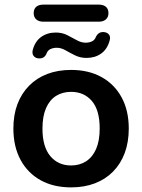

<svg xmlns="http://www.w3.org/2000/svg" viewBox="-20 -802 616 832"><path d="M288 10Q212 10 156 -21Q100 -52 69 -109.5Q38 -167 38 -245Q38 -304 55.5 -350.5Q73 -397 106 -430.5Q139 -464 185 -481.5Q231 -499 288 -499Q364 -499 420 -468Q476 -437 507 -380Q538 -323 538 -245Q538 -186 520.5 -139Q503 -92 470 -58.5Q437 -25 391 -7.5Q345 10 288 10ZM288 -85Q325 -85 353 -103Q381 -121 396.5 -156.5Q412 -192 412 -245Q412 -325 378 -364.5Q344 -404 288 -404Q251 -404 223 -386.5Q195 -369 179.5 -333.5Q164 -298 164 -245Q164 -166 198 -125.5Q232 -85 288 -85ZM168 -708Q148 -708 137 -718Q126 -728 126 -745Q126 -763 137 -772.5Q148 -782 168 -782H408Q428 -782 439 -772.5Q450 -763 450 -745Q450 -728 439 -718Q428 -708 408 -708ZM147 -549Q133 -550 125.5 -560Q118 -570 122 -586Q132 -623 158.5 -642Q185 -661 222 -661Q249 -661 271 -650Q293 -639 312.5 -628Q332 -617 351 -617Q366 -617 378 -622.5Q390 -628 395 -641Q400 -652 408.5 -658Q417 -664 430 -663Q444 -662 452 -652.5Q460 -643 455 -626Q445 -589 418.5 -570Q392 -551 355 -551Q328 -551 305.5 -562Q283 -573 264 -584Q245 -595 226 -595Q211 -595 199 -589.5Q187 -584 182 -571Q178 -560 169.5 -554Q161 -548 147 -549Z"/></svg>

Font: Nunito
Style: Bold
Weight: 700
Designer: Vernon Adams
Foundry: Vernon Adams
Version: Version 3.602